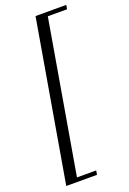

<svg xmlns="http://www.w3.org/2000/svg" viewBox="-168 -797 676 1004"><g transform="rotate(-20 170.5 -295.0)"><path d="M17 150 170 -740H341L337 -717H230L85 127H192L188 150Z"/></g></svg>

Font: Spectral SC
Style: Bold Italic
Weight: 700
Italic angle: -10°
Designer: Jean-Baptiste Levee
Foundry: Production Type
Version: Version 2.001